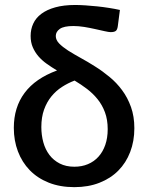

<svg xmlns="http://www.w3.org/2000/svg" viewBox="-20 -745 596 771"><path d="M453 -639.5 461.5 -705C448.2 -708 433.6 -710.8 417.7 -713.2C401.9 -715.8 385.9 -717.8 369.7 -719.5C353.6 -721.2 337.9 -722.5 322.8 -723.5C307.6 -724.5 294 -725 282 -725C251 -725 224.2 -721.8 201.8 -715.5C179.2 -709.2 160.7 -700.5 146 -689.5C131.3 -678.5 120.5 -665.4 113.5 -650.2C106.5 -635.1 103 -618.5 103 -600.5C103 -583.8 105.8 -568.8 111.5 -555.5C117.2 -542.2 124.8 -530 134.2 -519C143.8 -508 154.9 -497.9 167.8 -488.8C180.6 -479.6 194.3 -470.7 209 -462C151 -440.7 107.6 -410.7 78.8 -372C49.9 -333.3 35.5 -286.5 35.5 -231.5C35.5 -197.5 41 -166 52 -137C63 -108 78.8 -82.8 99.5 -61.5C120.2 -40.2 145.6 -23.5 175.7 -11.5C205.9 0.5 240.2 6.5 278.5 6.5C315.8 6.5 349.4 0.7 379.2 -11C409.1 -22.7 434.3 -38.9 455 -59.8C475.7 -80.6 491.6 -105.5 502.7 -134.5C513.9 -163.5 519.5 -195.3 519.5 -230C519.5 -261.7 515 -290.1 506 -315.2C497 -340.4 485.1 -363 470.2 -383C455.4 -403 438.6 -420.8 419.7 -436.2C400.9 -451.8 381.6 -465.8 361.7 -478.2C341.9 -490.8 322.6 -502.2 303.7 -512.5C284.9 -522.8 268.1 -532.8 253.2 -542.2C238.4 -551.8 226.5 -561.2 217.5 -570.5C208.5 -579.8 204 -589.8 204 -600.5C204 -611.8 209.4 -621.3 220.2 -629C231.1 -636.7 249.3 -640.5 275 -640.5C288.7 -640.5 303.2 -639.2 318.5 -636.8C333.8 -634.2 348.5 -631.4 362.5 -628.2C376.5 -625.1 389.1 -622.2 400.2 -619.8C411.4 -617.2 419.5 -616 424.5 -616C433.5 -616 440.2 -617.5 444.5 -620.5C448.8 -623.5 451.7 -629.8 453 -639.5ZM412.5 -226.5C412.5 -202.8 409.2 -181.7 402.7 -163C396.2 -144.3 387.1 -128.5 375.2 -115.5C363.4 -102.5 349.3 -92.6 333 -85.8C316.7 -78.9 298.5 -75.5 278.5 -75.5C256.2 -75.5 236.7 -79.8 220 -88.3C203.3 -96.8 189.5 -108.3 178.5 -122.8C167.5 -137.3 159.3 -154.2 154 -173.5C148.7 -192.8 146 -213.3 146 -235C146 -261.3 149.7 -284.7 157 -305C164.3 -325.3 174.2 -343 186.5 -358C198.8 -373 213 -385.7 229 -396C245 -406.3 261.8 -414.8 279.5 -421.5C296.8 -411.2 313.5 -399.9 329.5 -387.8C345.5 -375.6 359.7 -361.8 372 -346.5C384.3 -331.2 394.2 -313.7 401.5 -294C408.8 -274.3 412.5 -251.8 412.5 -226.5Z"/></svg>

Font: Lato Semibold
Style: Regular
Weight: 600
Designer: Lukasz Dziedzic
Foundry: tyPoland Lukasz Dziedzic
Version: Version 2.006; 2014-01-15